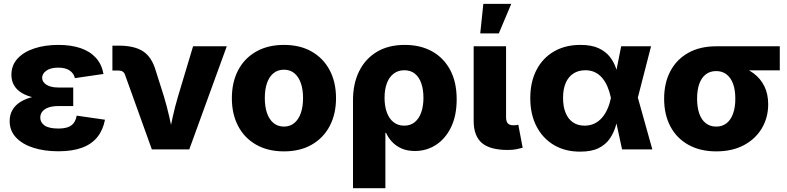

<svg xmlns="http://www.w3.org/2000/svg" viewBox="-20 -786 4139 1010"><path d="M286.6 9.8Q213.9 9.8 156 -8.5Q98.1 -26.9 64.5 -62.5Q30.8 -98.1 30.8 -149.4Q30.8 -181.6 45.2 -207Q59.6 -232.4 87.6 -250Q115.7 -267.6 156.7 -277.1Q197.8 -286.6 251 -286.6H365.2V-228H286.1Q255.9 -228 234.9 -220.5Q213.9 -212.9 202.9 -199.5Q191.9 -186 191.9 -167Q191.9 -141.6 214.8 -125.7Q237.8 -109.9 286.6 -109.9Q317.9 -109.9 337.6 -117.2Q357.4 -124.5 368.4 -139.6Q379.4 -154.8 383.3 -177.7L532.2 -156.2Q522 -102.1 492.2 -64.9Q462.4 -27.8 411.6 -9Q360.8 9.8 286.6 9.8ZM251.5 -263.7Q201.7 -263.7 162.4 -272Q123 -280.3 95.7 -296.4Q68.4 -312.5 54.2 -336.7Q40 -360.8 40 -392.1Q40 -442.9 72.5 -478Q105 -513.2 161.1 -531.5Q217.3 -549.8 287.1 -549.8Q353.5 -549.8 403.3 -533Q453.1 -516.1 484.1 -482.2Q515.1 -448.2 524.4 -397L374 -375Q368.2 -400.4 346.2 -415.3Q324.2 -430.2 286.6 -430.2Q246.1 -430.2 223.9 -414.3Q201.7 -398.4 201.7 -376.5Q201.7 -354.5 224.6 -340.1Q247.6 -325.7 286.1 -325.7H365.2V-263.7Z M778.8 0 637.7 -392.6Q633.8 -404.3 625 -409.7Q616.2 -415 602.1 -415H571.3V-545.9H604Q687.5 -545.9 732.9 -515.9Q778.3 -485.8 798.8 -416L842.3 -278.8Q858.4 -225.1 870.8 -170.2Q883.3 -115.2 896 -54.2H863.8Q876.5 -115.2 888.4 -170.2Q900.4 -225.1 916.5 -278.8L995.6 -542.5H1172.9L975.6 0Z M1473.6 10.3Q1389.2 10.3 1327.4 -24.9Q1265.6 -60.1 1232.7 -123Q1199.7 -186 1199.7 -269.5Q1199.7 -353.5 1232.7 -416.5Q1265.6 -479.5 1327.4 -514.6Q1389.2 -549.8 1473.6 -549.8Q1558.6 -549.8 1619.9 -514.6Q1681.2 -479.5 1714.4 -416.5Q1747.6 -353.5 1747.6 -269.5Q1747.6 -186 1714.4 -123Q1681.2 -60.1 1619.9 -24.9Q1558.6 10.3 1473.6 10.3ZM1473.6 -120.1Q1505.9 -120.1 1528.3 -138.9Q1550.8 -157.7 1562.5 -191.4Q1574.2 -225.1 1574.2 -270Q1574.2 -315.4 1562.5 -348.9Q1550.8 -382.3 1528.3 -400.9Q1505.9 -419.4 1473.6 -419.4Q1441.4 -419.4 1418.7 -400.9Q1396 -382.3 1384.5 -349.1Q1373 -315.9 1373 -270Q1373 -225.1 1384.5 -191.4Q1396 -157.7 1418.7 -138.9Q1441.4 -120.1 1473.6 -120.1Z M1836.9 204.1V-258.3Q1836.9 -346.2 1869.4 -411.6Q1901.9 -477.1 1962.6 -513.4Q2023.4 -549.8 2109.4 -549.8Q2191.4 -549.8 2252.4 -516.1Q2313.5 -482.4 2347.9 -418.5Q2382.3 -354.5 2382.3 -263.7Q2382.3 -178.2 2353 -117.4Q2323.7 -56.6 2273.9 -24.2Q2224.1 8.3 2162.6 8.3Q2122.1 8.3 2092 -5.1Q2062 -18.6 2042 -40.3Q2022 -62 2010.7 -87.4H2007.3V204.1ZM2106.4 -125Q2139.2 -125 2161.6 -143.3Q2184.1 -161.6 2195.8 -194.6Q2207.5 -227.5 2207.5 -271.5Q2207.5 -315.4 2196 -348.1Q2184.6 -380.9 2162.1 -398.7Q2139.6 -416.5 2106.9 -416.5Q2074.7 -416.5 2051.3 -398.9Q2027.8 -381.3 2015.4 -348.9Q2002.9 -316.4 2002.9 -271.5Q2002.9 -227.5 2015.1 -194.3Q2027.3 -161.1 2050.5 -143.1Q2073.7 -125 2106.4 -125Z M2650.9 2.9Q2557.6 2.9 2514.6 -34.2Q2471.7 -71.3 2471.7 -149.9V-542.5H2642.1V-168.9Q2642.1 -147.5 2651.1 -137.2Q2660.2 -127 2680.2 -127Q2690.4 -127 2696.5 -127.7Q2702.6 -128.4 2706.5 -129.9L2729.5 -8.8Q2717.8 -5.4 2697.5 -1.2Q2677.2 2.9 2650.9 2.9ZM2506.3 -610.4 2522.5 -765.6H2669.4L2604 -610.4Z M3031.7 11.7Q2952.1 11.7 2893.3 -23.4Q2834.5 -58.6 2802 -121.8Q2769.5 -185.1 2769.5 -269.5Q2769.5 -355 2802 -417.7Q2834.5 -480.5 2893.8 -515.1Q2953.1 -549.8 3033.2 -549.8Q3091.3 -549.8 3128.4 -532.7Q3165.5 -515.6 3187.3 -488Q3209 -460.4 3220 -428.2Q3231 -396 3236.3 -366.2H3287.1L3334.5 -275.4L3411.6 0H3252.4L3193.4 -272.5Q3186.5 -304.7 3175.3 -330.8Q3164.1 -356.9 3147.7 -376.2Q3131.3 -395.5 3109.4 -406Q3087.4 -416.5 3059.1 -416.5Q3022.5 -416.5 2996.1 -399.2Q2969.7 -381.8 2955.8 -349.6Q2941.9 -317.4 2941.9 -271Q2941.9 -225.1 2955.3 -192.4Q2968.8 -159.7 2994.1 -142.3Q3019.5 -125 3055.2 -125Q3084 -125 3107.2 -136.2Q3130.4 -147.5 3147.5 -167.5Q3164.6 -187.5 3176 -213.9Q3187.5 -240.2 3193.4 -269.5L3247.6 -542.5H3404.8L3334.5 -269.5L3287.1 -183.1H3234.4Q3228 -152.8 3217.8 -119.1Q3207.5 -85.4 3186.8 -55.4Q3166 -25.4 3128.9 -6.8Q3091.8 11.7 3031.7 11.7Z M3747.6 10.3Q3663.1 10.3 3601.3 -24.2Q3539.6 -58.6 3506.6 -120.8Q3473.6 -183.1 3473.6 -266.6Q3473.6 -350.1 3506.6 -412.1Q3539.6 -474.1 3601.1 -508.3Q3662.6 -542.5 3747.6 -542.5H4082V-416H3845.2L3747.6 -412.1Q3714.8 -412.1 3692.4 -394.5Q3669.9 -377 3658.4 -344.7Q3647 -312.5 3647 -266.6Q3647 -221.7 3658.4 -188.7Q3669.9 -155.8 3692.6 -137.9Q3715.3 -120.1 3747.6 -120.1Q3779.8 -120.1 3802.2 -137.9Q3824.7 -155.8 3836.4 -188.7Q3848.1 -221.7 3848.1 -266.6Q3848.1 -312.5 3836.4 -344.7Q3824.7 -377 3802.2 -394.5Q3779.8 -412.1 3747.6 -412.1V-454.6Q3808.1 -454.6 3858.2 -440.9Q3908.2 -427.2 3944.6 -399.9Q3981 -372.6 4001 -332Q4021 -291.5 4021 -237.3Q4021 -168 3988 -111.8Q3955.1 -55.7 3893.8 -22.7Q3832.5 10.3 3747.6 10.3Z"/></svg>

Font: Inter 16pt ExtraBold
Style: Regular
Weight: 800
Version: Version 4.001;git-66647c0bb